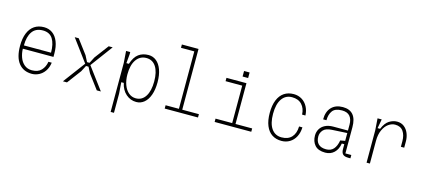

<svg xmlns="http://www.w3.org/2000/svg" viewBox="-68 -1399 4936 2228"><g transform="rotate(15 2400.0 -285.0)"><path d="M90 -269Q90 -360 116 -423Q142 -486 190 -518Q238 -550 305 -550Q363 -550 406.5 -519Q450 -488 474 -428Q498 -368 498 -285V-245H130Q131 -191 149 -141.5Q167 -92 204 -61Q241 -30 295 -30Q369 -30 408 -72Q447 -114 456 -175H496Q488 -114 459 -72.5Q430 -31 389 -10.5Q348 10 305 10Q203 10 146.5 -61Q90 -132 90 -269ZM301 -510Q215 -510 173.5 -450Q132 -390 132 -285H458Q458 -391 420.5 -450.5Q383 -510 301 -510Z M1084 0 958 -168 920 -241H890L852 -168L726 0H677L874 -264L677 -530H725L852 -361L890 -287H920L958 -361L1085 -530H1133L936 -264L1133 0Z M1304 -390 1294 -530H1344V-505L1334 -394H1364Q1392 -480 1441 -516Q1490 -552 1560 -552Q1613 -552 1654 -519Q1695 -486 1718 -423Q1741 -360 1741 -272Q1741 -184 1718 -120Q1695 -56 1654 -22Q1613 12 1560 12Q1490 12 1436 -35Q1382 -82 1364 -165H1334L1344 -30V200H1304ZM1379 -272Q1379 -202 1399.5 -146.5Q1420 -91 1457.5 -59.5Q1495 -28 1544 -28Q1618 -28 1659.5 -93Q1701 -158 1701 -272Q1701 -386 1660 -449Q1619 -512 1544 -512Q1468 -512 1423.5 -448.5Q1379 -385 1379 -272Z M1900 -730V-770H2100V-40H2300V0H1900V-40H2060V-730Z M2700 -40V-490H2500V-530H2740V-40H2940V0H2500V-40ZM2743.3 -659.6V-593H2676.7V-659.6Z M3305 -550Q3360 -550 3403.5 -523Q3447 -496 3471.5 -449Q3496 -402 3498 -345H3458Q3455 -419 3413 -464.5Q3371 -510 3295 -510Q3217 -510 3173.5 -447Q3130 -384 3130 -268Q3130 -152 3173.5 -90Q3217 -28 3295 -28Q3373 -28 3415.5 -74Q3458 -120 3460 -203H3500Q3498 -139 3472.5 -90Q3447 -41 3403 -14.5Q3359 12 3305 12Q3238 12 3190 -19.5Q3142 -51 3116 -114Q3090 -177 3090 -268Q3090 -359 3116 -422.5Q3142 -486 3190 -518Q3238 -550 3305 -550Z M4131 0H4106Q4059 0 4039.5 -19.5Q4020 -39 4020 -80V-140H3990Q3979 -69 3936.5 -28.5Q3894 12 3830 12Q3745 12 3705 -33.5Q3665 -79 3665 -150Q3665 -193 3685.5 -228Q3706 -263 3746.5 -283.5Q3787 -304 3844 -304H4020V-375Q4020 -439 3989.5 -475.5Q3959 -512 3894 -512Q3812 -512 3780 -468Q3748 -424 3748 -355H3708Q3708 -448 3757.5 -500Q3807 -552 3894 -552Q3977 -552 4018.5 -502.5Q4060 -453 4060 -355V-40H4131ZM3963 -170 4020 -180V-274L3839 -264Q3764 -260 3734.5 -226Q3705 -192 3705 -150Q3705 -91 3736.5 -59.5Q3768 -28 3830 -28Q3888 -28 3920 -65.5Q3952 -103 3963 -170Z M4325 -390 4315 -530H4365L4345 -420H4375Q4406 -495 4452 -523.5Q4498 -552 4546 -552Q4595 -552 4630 -525Q4665 -498 4683.5 -453Q4702 -408 4702 -356V-281H4662V-348Q4662 -420 4630.5 -466Q4599 -512 4533 -512Q4492 -512 4453.5 -485Q4415 -458 4390 -403.5Q4365 -349 4365 -273V0H4325Z"/></g></svg>

Font: Fliege Mono Thin
Style: Regular
Weight: 100
Version: Version 0.020;Glyphs 3.3 (3306)